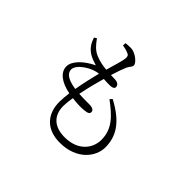

<svg xmlns="http://www.w3.org/2000/svg" viewBox="-172 -1039 1345 1345"><g transform="rotate(45 500.0 -367.0)"><path d="M219 -658 201 -646C216 -602 235 -573 272 -549C300 -533 321 -526 348 -518C270 -481 207 -422 207 -367C207 -310 262 -266 355 -248C351 -215 348 -183 348 -157C348 -35 421 44 552 44C719 44 802 -65 802 -159C802 -266 750 -355 598 -435L583 -418C677 -348 745 -286 745 -176C745 -96 686 -7 549 -7C455 -7 388 -53 388 -156C388 -179 391 -208 397 -242C447 -235 488 -235 512 -238C549 -241 558 -250 558 -265C558 -281 543 -290 522 -292C501 -294 459 -291 407 -295C421 -365 440 -439 455 -490C480 -489 507 -487 520 -488C544 -489 556 -497 556 -510C556 -526 544 -540 518 -543L471 -545C488 -598 499 -631 511 -658C523 -683 537 -689 537 -706C537 -732 479 -778 436 -778C419 -778 401 -777 385 -775L384 -751C399 -749 422 -744 438 -737C457 -730 462 -724 461 -699C458 -671 439 -611 421 -548C385 -551 348 -558 310 -574C270 -591 246 -621 219 -658ZM363 -299C265 -314 246 -347 246 -376C246 -425 339 -487 405 -492C392 -441 375 -369 363 -299Z"/></g></svg>

Font: Noto Serif KR Light
Style: Regular
Weight: 300
Designer: Ryoko NISHIZUKA 西塚涼子 (kana & ideographs); Frank Grießhammer (Latin, Greek & Cyrillic); Wenlong ZHANG 张文龙 (bopomofo); San
Foundry: Adobe
Version: Version 2.001;hotconv 1.1.0;makeotfexe 2.6.0